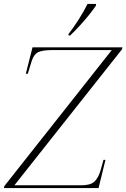

<svg xmlns="http://www.w3.org/2000/svg" viewBox="-42 -954 641 974"><path d="M-22 0 -20 -10 525 -700H224Q174 -700 152 -689.5Q130 -679 119 -645L99 -580H89L123 -714H579L577 -704L31 -14H370Q416 -14 436 -32Q456 -50 467 -86L483 -143H493L458 0ZM306 -782Q331 -814 356.5 -854Q382 -894 402 -934H445V-926Q431 -905 409 -877.5Q387 -850 361.5 -822.5Q336 -795 314 -774H305Z"/></svg>

Font: Noto Serif Display ExtraLight
Style: Italic
Weight: 200
Italic angle: -12°
Designer: Monotype Design Team
Foundry: Monotype Imaging Inc.
Version: Version 2.009